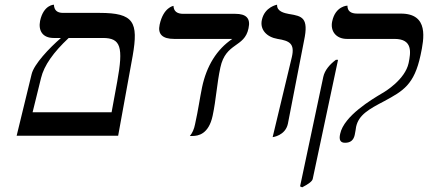

<svg xmlns="http://www.w3.org/2000/svg" viewBox="-20 -579 1826 819"><path d="M51 0H484L546 -341C571 -485 551 -524 405 -524H249C223 -524 211 -536 210 -559C210 -559 166 -559 151 -490C143 -449 161 -417 209 -417H240C190 -374 125 -305 115 -263ZM273 -417H419C495 -417 507 -379 480 -231L456 -100H119L155 -246C168 -300 208 -356 273 -417Z M920 -291C943 -399 1023 -375 1040 -458C1050 -502 1029 -520 984 -520H762C735 -520 721 -531 720 -554C720 -554 677 -548 661 -474C652 -433 673 -413 723 -413H971C904 -368 861 -297 842 -207C832 -159 826 -112 812 -49C808 -28 800 -11 790 1H801C825 1 870 -6 887 -85C902 -155 905 -222 920 -291Z M1143 6C1143 6 1197 0 1208 -51L1277 -406C1298 -504 1268 -510 1215 -519C1215 -519 1214 -519 1214 -519C1193 -523 1160 -530 1162 -559C1162 -559 1109 -550 1097 -494C1088 -453 1117 -421 1164 -413C1215 -405 1238 -393 1225 -336Z M1499 -38C1510 -89 1553 -113 1620 -148C1699 -191 1747 -217 1774 -344C1789 -414 1810 -521 1690 -521H1504C1476 -521 1462 -532 1462 -555C1462 -555 1411 -554 1397 -488C1388 -447 1413 -413 1460 -413H1663C1742 -413 1732 -354 1723 -310C1708 -240 1623 -188 1608 -180C1568 -156 1447 -85 1431 -8C1425 18 1432 30 1452 30C1475 30 1488 19 1493 -3C1496 -17 1498 -31 1499 -38ZM1269 220C1294 207 1312 195 1314 184L1422 -324H1413C1386 -304 1365 -279 1359 -251L1260 216Z"/></svg>

Font: Libertinus Sans
Style: Italic
Weight: 400
Italic angle: -12°
Designer: Philipp H. Poll, Khaled Hosny
Foundry: Caleb Maclennan
Version: Version 7.050;RELEASE